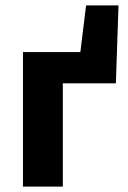

<svg xmlns="http://www.w3.org/2000/svg" viewBox="-20 -688 473 708"><path d="M64.7 0V-496.1H276.3L297.4 -668.1H417L407.3 -380.8H211.7V0Z"/></svg>

Font: Source Sans 3
Style: Regular
Weight: 200
Designer: Paul D. Hunt
Foundry: Adobe
Version: Version 3.046;hotconv 1.0.118;makeotfexe 2.5.65603